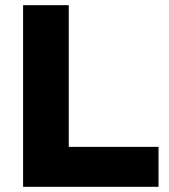

<svg xmlns="http://www.w3.org/2000/svg" viewBox="-20 -720 650 740"><path d="M69 0V-700H245V-154H591V0Z"/></svg>

Font: REM
Style: Bold
Weight: 700
Designer: Octavio Pardo
Foundry: Ashler Design
Version: Version 1.005;gftools[0.9.28]